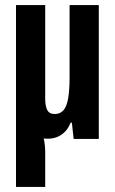

<svg xmlns="http://www.w3.org/2000/svg" viewBox="-20 -547 452 756"><path d="M43 189V-527H158V-157Q158 -144 160 -133Q162 -122 166 -114Q170 -106 177.5 -102Q185 -98 196 -98Q217 -98 230 -113Q243 -128 248.5 -160.5Q254 -193 254 -244V-527H369V0H270L263 -64H258Q249 -41 234.5 -27Q220 -13 203.5 -7Q187 -1 171 -1Q167 -1 162 -1Q157 -1 152 -2Q155 9 156.5 24Q158 39 158 51V189Z"/></svg>

Font: Archivo ExtraCondensed
Style: Bold
Weight: 700
Width: 2
Designer: Hector Gatti
Foundry: Omnibus-Type
Version: Version 2.001